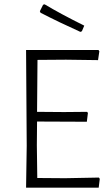

<svg xmlns="http://www.w3.org/2000/svg" viewBox="-20 -871 509 891"><path d="M443 -41 438 0H101L104 -194L101 -639H437L441 -633L435 -592L286 -594L154 -593L152 -352L277 -351L384 -352L388 -347L383 -306L152 -307L151 -197L153 -45L282 -44L439 -47ZM371 -752 360 -726 353 -723Q253 -768 168 -812L165 -819L180 -849L187 -851Q262 -806 371 -752Z"/></svg>

Font: Luna Sans Light
Style: Regular
Weight: 300
Designer: Juan Pablo del Peral
Foundry: Huerta Tipografica
Version: Version 2.001; ttfautohint (v1.5)